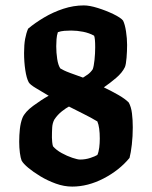

<svg xmlns="http://www.w3.org/2000/svg" viewBox="-20 -690 562 710"><path d="M247 0Q217 0 186.5 -11Q156 -22 129.5 -38Q103 -54 84.5 -69.5Q66 -85 60 -96Q56 -106 53.5 -125Q51 -144 51 -166Q51 -190 53.5 -213Q56 -236 63 -254Q72 -276 102.5 -298.5Q133 -321 160 -336Q135 -351 113 -364Q91 -377 86 -386Q78 -401 73.5 -431Q69 -461 69 -494Q69 -525 73 -546.5Q77 -568 84 -584Q109 -605 142.5 -625Q176 -645 214 -657.5Q252 -670 290 -670Q311 -670 341.5 -660.5Q372 -651 399 -638Q426 -625 435 -614Q442 -600 446 -574Q450 -548 450 -524Q450 -501 448 -476.5Q446 -452 442 -442Q432 -421 409 -401.5Q386 -382 364 -367Q393 -353 417.5 -339Q442 -325 456 -311Q465 -295 468 -271Q471 -247 471 -219Q471 -186 467.5 -155.5Q464 -125 459 -106Q421 -60 363 -30Q305 0 247 0ZM287 -403Q294 -407 304.5 -414.5Q315 -422 323 -434Q327 -445 329.5 -468.5Q332 -492 332 -515Q332 -549 328 -558Q310 -568 287.5 -572.5Q265 -577 243 -577Q231 -577 218 -576Q205 -575 194 -571Q190 -559 189 -545Q188 -531 188 -519Q188 -495 191.5 -472Q195 -449 203 -437Q210 -433 217 -429.5Q224 -426 240 -420Q256 -414 287 -403ZM276 -100Q296 -100 314 -106Q332 -112 340 -117Q345 -128 347 -144.5Q349 -161 349 -177Q349 -220 340 -241Q315 -256 287.5 -269.5Q260 -283 235 -296Q225 -291 209 -278.5Q193 -266 181 -248Q174 -235 173 -218.5Q172 -202 172 -181Q172 -175 173 -165Q174 -155 176 -149Q188 -135 208 -124Q228 -113 247.5 -106.5Q267 -100 276 -100Z"/></svg>

Font: Texturina 72pt ExtraBold
Style: Regular
Weight: 800
Designer: Guillermo Torres Carreño
Foundry: Omnibus-Type
Version: Version 1.002; ttfautohint (v1.8.3)